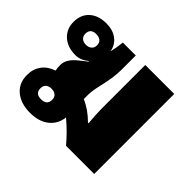

<svg xmlns="http://www.w3.org/2000/svg" viewBox="-127 -692 872 872"><g transform="rotate(45 309.0 -256.5)"><path d="M151 10Q92 10 56 -20Q20 -50 20 -102Q20 -141 40.5 -168.5Q61 -196 98 -208Q95 -222 95 -237V-243Q95 -279 139 -314Q158 -329 164 -334Q170 -339 176 -343L173 -345Q145 -321 111 -321Q61 -321 30 -349Q-1 -377 -1 -422Q-1 -469 29 -496Q59 -523 110 -523Q152 -523 179.5 -502Q207 -481 212 -446Q220 -475 224 -514H307V-423Q307 -393 302.5 -365Q298 -337 290 -302Q280 -259 280 -236V-207Q327 -187 369 -145H373Q371 -168 369.5 -191Q368 -214 368 -233V-514H554V0H373Q352 -25 330 -47Q308 -69 282 -91Q277 -45 242.5 -17.5Q208 10 151 10ZM112 -388Q129 -388 139.5 -397Q150 -406 150 -422Q150 -439 139.5 -447.5Q129 -456 112 -456Q75 -456 75 -422Q75 -406 85.5 -397Q96 -388 112 -388ZM143 -69Q181 -69 181 -103Q181 -120 170.5 -128.5Q160 -137 143 -137Q127 -137 116.5 -128.5Q106 -120 106 -103Q106 -69 143 -69Z"/></g></svg>

Font: Noto Sans Thai Looped UI Black
Style: Regular
Weight: 900
Designer: Cadson Demak Team
Foundry: Cadson Demak Co., Ltd.
Version: Version 1.000